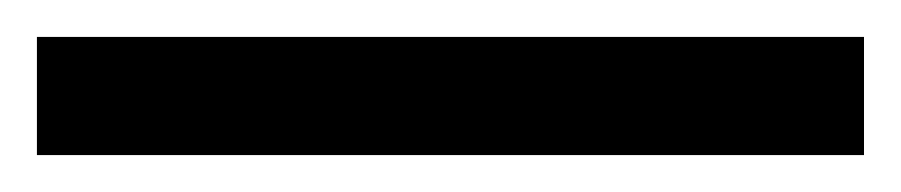

<svg xmlns="http://www.w3.org/2000/svg" viewBox="-22 70 488 104"><path d="M446 154V90H-2V154Z"/></svg>

Font: Noto Sans Osage
Style: Regular
Weight: 400
Designer: Monotype Design Team
Foundry: Monotype Imaging Inc.
Version: Version 2.002